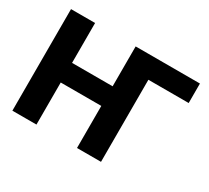

<svg xmlns="http://www.w3.org/2000/svg" viewBox="-142 -960 1295 1191"><g transform="rotate(30 506.0 -364.0)"><path d="M980 -727.5H519.5V-441.9H229V-727.5H56.6V0H229V-301.3H519.5V0H691.4V-587.9H980Z"/></g></svg>

Font: Inter ExtraBold
Style: Regular
Weight: 800
Designer: Rasmus Andersson
Foundry: rsms
Version: Version 4.001;git-9221beed3